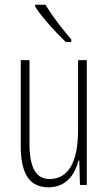

<svg xmlns="http://www.w3.org/2000/svg" viewBox="-20 -850 458 814"><path d="M173 -830H129V-822C160 -773 220 -709 259 -672H282V-683C245 -727 205 -776 173 -830ZM348 -595H311V-299C311 -156 266 -91 190 -91C135 -91 105 -136 105 -240V-595H68V-231C68 -115 104 -56 185 -56C264 -56 298 -113 313 -170H316L319 -66H348Z"/></svg>

Font: Noto Sans Malayalam UI ExtraCondensed ExtraLight
Style: Regular
Weight: 200
Width: 2
Designer: Jelle Bosma - Monotype Design Team
Foundry: Monotype Imaging Inc.
Version: Version 2.104